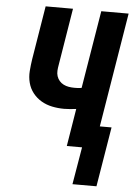

<svg xmlns="http://www.w3.org/2000/svg" viewBox="-61 -781 723 1028"><g transform="rotate(5 300.0 -267.0)"><path d="M368 201 402 0H320L353 -202Q337 -200 320.5 -198.5Q304 -197 288 -197Q255 -197 223.5 -203.5Q192 -210 165.5 -225.5Q139 -241 120 -265Q101 -289 93 -319.5Q85 -350 87.5 -383Q90 -416 95 -448L142 -735H289L239 -429Q236 -413 235 -397.5Q234 -382 238.5 -368Q243 -354 252.5 -343Q262 -332 275 -325.5Q288 -319 303 -316.5Q318 -314 334 -314Q343 -314 353 -314.5Q363 -315 372 -317L441 -735H588L487 -120H550L497 201Z"/></g></svg>

Font: Iosevka SS04 Heavy Extended
Style: Italic
Weight: 900
Width: 7
Italic angle: -9°
Monospace: yes
Designer: Belleve Invis
Foundry: Belleve Invis
Version: Version 19.0.0; ttfautohint (v1.8.4)